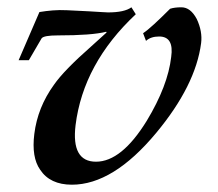

<svg xmlns="http://www.w3.org/2000/svg" viewBox="-20 -489 596 526"><path d="M531 -371Q516 -255 408 -125Q290 17 177 17Q117 17 90 -24Q66 -58 74 -122Q83 -195 128 -257Q155 -296 230 -362L272 -400L271 -402Q232 -392 138 -392Q100 -392 94 -384L59 -324H31L88 -456Q106 -459 124.5 -460.5Q143 -462 163 -461L224 -458Q244 -457 257 -456Q270 -455 276 -455Q321 -455 340 -469L352 -450Q208 -315 187 -146Q175 -46 243 -46Q313 -46 382 -158Q440 -254 449 -333Q457 -389 416 -389Q393 -389 380 -377L372 -398Q384 -406 402.5 -423Q421 -440 446 -465Q458 -469 477 -469Q502 -469 519 -437Q535 -403 531 -371Z"/></svg>

Font: DG Didot
Style: Bold Italic
Weight: 700
Designer: David Gatwood, Takis Katsoulidis, and George D. Matthiopoulos
Foundry: David Gatwood
Version: Version 1.0